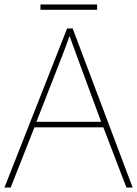

<svg xmlns="http://www.w3.org/2000/svg" viewBox="-20 -844 617 864"><path d="M417 -824H162V-800H417ZM549 0H577L307 -716H282L0 0H28L135 -271H445ZM325 -594 435 -296H144L260 -593C270 -620 283 -652 293 -682C306 -645 317 -617 325 -594Z"/></svg>

Font: Noto Sans Lao UI Thin
Style: Regular
Weight: 100
Designer: Monotype Design Team
Foundry: Monotype Imaging Inc.
Version: Version 2.000